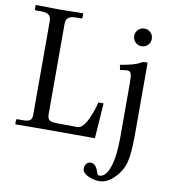

<svg xmlns="http://www.w3.org/2000/svg" viewBox="-93 -726 903 1027"><g transform="rotate(10 358.5 -212.5)"><path d="M578.9 -541.7Q564.9 -555.7 564.9 -575.7Q564.9 -595.7 578.9 -609.6Q592.8 -623.5 612.8 -623.5Q632.8 -623.5 646.7 -609.6Q660.6 -595.7 660.6 -575.7Q660.6 -555.7 646.7 -541.7Q632.8 -527.8 612.8 -527.8Q592.8 -527.8 578.9 -541.7ZM511.7 192.9Q545.4 192.9 565.7 134.8Q585.9 76.7 585.9 -27.3V-325.7Q585.9 -362.3 580.6 -374.8Q575.2 -387.2 563.5 -387.2Q545.9 -387.2 522 -382.3L516.6 -409.7Q597.7 -423.3 624.5 -440.4Q634.3 -446.8 645.5 -446.8H660.6V-57.6Q660.6 44.9 648.2 94.2Q635.7 143.6 595.7 183.6Q557.1 222.2 515.6 222.2Q482.4 222.2 452.4 207.3Q422.4 192.4 422.4 171.4Q422.4 153.3 431.4 143.1Q440.4 132.8 454.1 132.8Q470.2 132.8 480.7 145.8Q491.2 158.7 496.1 176.8Q500 192.9 511.7 192.9ZM126 0 22.5 1 20.5 -1.5V-21Q20.5 -27.8 28.3 -27.8H58.1Q85.4 -27.8 95.9 -36.1Q106.4 -44.4 106.4 -67.4V-574.2Q106.4 -597.7 93.8 -607.9Q81.1 -618.2 51.8 -618.2H25.4Q17.1 -618.2 17.1 -626.5V-645L19 -647Q106 -645 145 -645L273.9 -647L275.9 -645V-626.5Q275.9 -618.2 268.1 -618.2H241.7Q211.9 -618.2 199.5 -607.2Q187 -596.2 187 -574.2V-85.4Q187 -61 197.3 -52.5Q207.5 -43.9 234.9 -43.5L351.1 -42.5Q366.2 -42.5 381.1 -59.3Q396 -76.2 407.2 -101.1Q418.5 -126 426.3 -149.7Q434.1 -173.3 437.5 -191.4H466.3L453.1 0Z"/></g></svg>

Font: Libertinage
Style: l
Weight: 400
Designer: OSP
Foundry: OSP
Version: Version 1.0; 2008; OFL relea